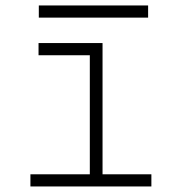

<svg xmlns="http://www.w3.org/2000/svg" viewBox="-20 -673 626 693"><path d="M89.8 0H526.4V-43.9H350.1V-517.6H119.1V-473.6H304.2V-43.9H89.8ZM120.1 -609.4H514.6V-653.3H120.1Z"/></svg>

Font: Cascadia Mono PL ExtraLight
Style: Regular
Weight: 200
Monospace: yes
Designer: Aaron Bell
Foundry: Saja Typeworks
Version: Version 2404.023